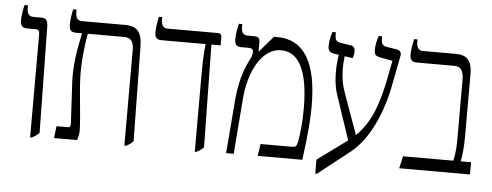

<svg xmlns="http://www.w3.org/2000/svg" viewBox="-48 -770 2452 956"><g transform="rotate(5 1178.0 -292.0)"><path d="M124 7H132C147 -1 159 -8 169 -20L161 -551C160 -580 152 -592 127 -592H88C64 -592 56 -608 56 -636V-647H39C32 -620 28 -594 28 -570C28 -544 37 -532 63 -532H104C121 -532 124 -524 124 -506Z M243 0H358C363 -16 367 -27 367 -47C367 -103 350 -227 347 -310C344 -378 354 -476 365 -532H547C583 -532 595 -509 595 -471V7H604C619 -1 631 -9 639 -19L632 -494C631 -563 605 -592 549 -592H331C307 -592 299 -608 299 -636V-647H282C276 -619 272 -591 272 -571C272 -544 280 -532 305 -532H336V-530C316 -437 305 -362 309 -284L320 -83C320 -69 319 -60 309 -60H250Z M947 7H955C969 -1 982 -9 991 -19L983 -532H1029V-573C1029 -587 1022 -592 1010 -592H760C737 -592 727 -606 727 -636V-647H710C706 -625 700 -597 700 -569C700 -543 709 -532 734 -532H954V-531C950 -498 947 -454 947 -379Z M1103 0H1141L1163 -280C1173 -403 1230 -534 1332 -534C1419 -534 1469 -446 1469 -254C1469 -176 1461 -120 1455 -87C1449 -64 1446 -60 1426 -60H1270L1261 0H1484C1503 -141 1507 -214 1507 -269C1507 -487 1442 -598 1305 -598H1290L1222 -519L1220 -520V-564C1220 -581 1215 -592 1193 -592H1159C1135 -592 1127 -608 1127 -636V-647H1110C1104 -619 1099 -591 1099 -571C1099 -544 1107 -532 1133 -532H1168C1185 -532 1192 -526 1192 -515C1192 -502 1190 -493 1181 -475C1168 -449 1135 -388 1125 -271Z M1554 63H1562L1721 -62C1834 -152 1882 -328 1896 -405L1926 -559C1930 -577 1918 -586 1902 -589L1851 -597C1831 -601 1826 -614 1826 -639V-647H1809C1801 -624 1796 -600 1796 -577C1796 -552 1803 -546 1828 -541L1888 -530L1866 -417C1843 -315 1816 -220 1739 -146L1664 -355C1640 -422 1644 -489 1649 -532L1690 -526C1694 -540 1696 -549 1696 -560C1696 -576 1689 -587 1672 -589L1621 -597C1601 -600 1595 -611 1595 -637V-647H1578C1569 -619 1565 -598 1565 -577C1565 -553 1573 -544 1595 -540L1619 -537C1609 -470 1608 -396 1630 -333L1703 -116L1554 -7Z M1968 0H2322V-61H2270C2276 -84 2281 -134 2281 -186V-498C2281 -563 2257 -592 2199 -592H2035C2012 -592 2003 -608 2003 -636V-647H1986C1980 -620 1975 -590 1975 -573C1975 -544 1983 -532 2009 -532H2195C2228 -532 2244 -516 2244 -463V-162C2244 -119 2239 -84 2233 -61H1982Z"/></g></svg>

Font: Noto Serif Hebrew Condensed Light
Style: Regular
Weight: 300
Width: 3
Designer: Monotype Design Team
Foundry: Monotype Imaging Inc.
Version: Version 2.004